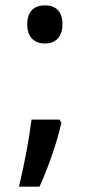

<svg xmlns="http://www.w3.org/2000/svg" viewBox="-20 -571 337 719"><path d="M149 -408C185 -408 214 -430 214 -480C214 -530 187 -551 149 -551C109 -551 82 -530 82 -480C82 -430 110 -408 149 -408ZM203 -123H98C89 -51 71 47 51 128H128C161 55 192 -33 210 -111Z"/></svg>

Font: Noto Sans Devanagari UI SemiCondensed Medium
Style: Regular
Weight: 500
Width: 4
Designer: Jelle Bosma - Monotype Design Team
Foundry: Monotype Imaging Inc.
Version: Version 2.004